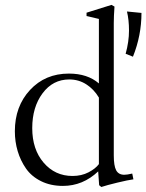

<svg xmlns="http://www.w3.org/2000/svg" viewBox="-20 -746 596 782"><path d="M392.6 15.6 383.8 8.3 379.9 -47.9Q317.4 11.2 236.3 11.2Q186 11.2 147.2 -8.1Q108.4 -27.3 85.9 -59.6Q63.5 -91.8 52 -130.4Q40.5 -168.9 40.5 -211.4Q40.5 -313 102.3 -379.6Q164.1 -446.3 260.7 -446.3Q336.4 -446.3 382.8 -406.2V-668.9L332.5 -680.7V-694.3L434.1 -726.1L446.3 -719.2Q443.4 -679.2 443.4 -652.3V-113.3Q443.4 -70.8 453.1 -52.5Q462.9 -34.2 486.3 -34.2Q497.6 -34.2 518.6 -39.1L523.4 -15.6Q501.5 -12.7 458 -2.2Q414.6 8.3 392.6 15.6ZM491.7 -526.9Q505.4 -576.2 505.4 -621.6Q505.4 -665 497.1 -699.2L556.2 -693.4Q556.2 -601.6 521.5 -515.1ZM275.4 -29.3Q312 -29.3 340.6 -44.2Q369.1 -59.1 382.8 -77.6V-348.6Q362.3 -382.8 331.3 -402.6Q300.3 -422.4 262.2 -422.4Q195.3 -422.4 153.3 -366Q111.3 -309.6 111.3 -224.1Q111.3 -137.7 157.7 -83.5Q204.1 -29.3 275.4 -29.3Z"/></svg>

Font: Elstob Light
Style: Regular
Weight: 300
Designer: Peter S. Baker
Version: Version 1.015